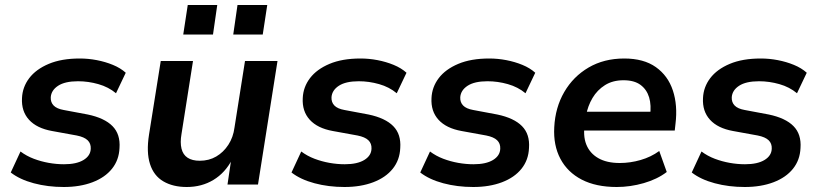

<svg xmlns="http://www.w3.org/2000/svg" viewBox="-20 -738 3279 768"><path d="M235 10Q171 10 115 -5Q59 -20 23 -48L62 -132Q86 -114 115 -103Q144 -92 175 -86.5Q206 -81 236 -81Q286 -81 314 -98Q342 -115 343 -143Q344 -164 330.5 -177Q317 -190 287 -196L188 -214Q127 -225 96 -259Q65 -293 68 -346Q70 -390 97 -425.5Q124 -461 175 -482.5Q226 -504 299 -504Q333 -504 367 -497.5Q401 -491 431.5 -478.5Q462 -466 483 -447L444 -365Q414 -390 373.5 -401.5Q333 -413 292 -413Q240 -413 212.5 -395Q185 -377 183 -349Q182 -329 194.5 -316Q207 -303 235 -298L331 -280Q398 -266 430 -233.5Q462 -201 458 -146Q456 -98 428 -63Q400 -28 350 -9Q300 10 235 10Z M727 10Q672 10 633.5 -12.5Q595 -35 580 -82Q565 -129 576 -199L623 -494H752L706 -202Q700 -168 706 -143.5Q712 -119 730.5 -107Q749 -95 779 -95Q816 -95 845 -112Q874 -129 893.5 -159Q913 -189 918 -228L960 -494H1090L1012 0H890L905 -101H909Q881 -47 834 -18.5Q787 10 727 10ZM913 -600 930 -718H1049L1031 -600ZM713 -600 731 -718H849L832 -600Z M1358 10Q1294 10 1238 -5Q1182 -20 1146 -48L1185 -132Q1209 -114 1238 -103Q1267 -92 1298 -86.5Q1329 -81 1359 -81Q1409 -81 1437 -98Q1465 -115 1466 -143Q1467 -164 1453.5 -177Q1440 -190 1410 -196L1311 -214Q1250 -225 1219 -259Q1188 -293 1191 -346Q1193 -390 1220 -425.5Q1247 -461 1298 -482.5Q1349 -504 1422 -504Q1456 -504 1490 -497.5Q1524 -491 1554.5 -478.5Q1585 -466 1606 -447L1567 -365Q1537 -390 1496.5 -401.5Q1456 -413 1415 -413Q1363 -413 1335.5 -395Q1308 -377 1306 -349Q1305 -329 1317.5 -316Q1330 -303 1358 -298L1454 -280Q1521 -266 1553 -233.5Q1585 -201 1581 -146Q1579 -98 1551 -63Q1523 -28 1473 -9Q1423 10 1358 10Z M1873 10Q1809 10 1753 -5Q1697 -20 1661 -48L1700 -132Q1724 -114 1753 -103Q1782 -92 1813 -86.5Q1844 -81 1874 -81Q1924 -81 1952 -98Q1980 -115 1981 -143Q1982 -164 1968.5 -177Q1955 -190 1925 -196L1826 -214Q1765 -225 1734 -259Q1703 -293 1706 -346Q1708 -390 1735 -425.5Q1762 -461 1813 -482.5Q1864 -504 1937 -504Q1971 -504 2005 -497.5Q2039 -491 2069.5 -478.5Q2100 -466 2121 -447L2082 -365Q2052 -390 2011.5 -401.5Q1971 -413 1930 -413Q1878 -413 1850.5 -395Q1823 -377 1821 -349Q1820 -329 1832.5 -316Q1845 -303 1873 -298L1969 -280Q2036 -266 2068 -233.5Q2100 -201 2096 -146Q2094 -98 2066 -63Q2038 -28 1988 -9Q1938 10 1873 10Z M2447 10Q2364 10 2307 -19.5Q2250 -49 2221.5 -103Q2193 -157 2197 -229Q2201 -308 2237 -370Q2273 -432 2334.5 -468Q2396 -504 2477 -504Q2555 -504 2603.5 -469.5Q2652 -435 2671.5 -376Q2691 -317 2682 -243L2679 -216H2297L2308 -291H2597L2580 -274Q2586 -317 2576.5 -348.5Q2567 -380 2542 -398.5Q2517 -417 2474 -417Q2431 -417 2400 -397.5Q2369 -378 2350 -346Q2331 -314 2324 -275L2320 -247Q2311 -196 2325 -160.5Q2339 -125 2373 -105.5Q2407 -86 2459 -86Q2501 -86 2542.5 -98Q2584 -110 2617 -134L2647 -50Q2609 -21 2555 -5.5Q2501 10 2447 10Z M2959 10Q2895 10 2839 -5Q2783 -20 2747 -48L2786 -132Q2810 -114 2839 -103Q2868 -92 2899 -86.5Q2930 -81 2960 -81Q3010 -81 3038 -98Q3066 -115 3067 -143Q3068 -164 3054.5 -177Q3041 -190 3011 -196L2912 -214Q2851 -225 2820 -259Q2789 -293 2792 -346Q2794 -390 2821 -425.5Q2848 -461 2899 -482.5Q2950 -504 3023 -504Q3057 -504 3091 -497.5Q3125 -491 3155.5 -478.5Q3186 -466 3207 -447L3168 -365Q3138 -390 3097.5 -401.5Q3057 -413 3016 -413Q2964 -413 2936.5 -395Q2909 -377 2907 -349Q2906 -329 2918.5 -316Q2931 -303 2959 -298L3055 -280Q3122 -266 3154 -233.5Q3186 -201 3182 -146Q3180 -98 3152 -63Q3124 -28 3074 -9Q3024 10 2959 10Z"/></svg>

Font: Nunito Sans 10pt
Style: Bold Italic
Weight: 700
Italic angle: -9°
Designer: Vernon Adams
Foundry: Vernon Adams
Version: Version 3.101;gftools[0.9.27]